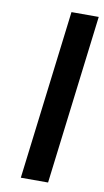

<svg xmlns="http://www.w3.org/2000/svg" viewBox="-81 -733 415 763"><g transform="rotate(10 127.0 -351.5)"><path d="M170 -10 254 -693H144L60 -10Z"/></g></svg>

Font: Bluebird
Style: LiObl
Weight: 300
Designer: Jasper
Foundry: Cannot Into Space Fonts
Version: Version 0.98